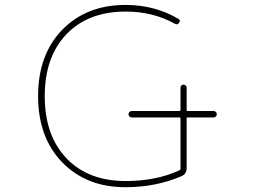

<svg xmlns="http://www.w3.org/2000/svg" viewBox="-20 -783 1040 790"><path d="M497.1 -12.7Q415 -12.7 350.1 -38.6Q285.2 -64.5 235.8 -115.2Q186.5 -166 161.6 -234.4Q136.7 -302.7 136.7 -387.7Q136.7 -472.7 161.6 -541Q186.5 -609.4 235.8 -660.2Q285.2 -710.9 350.1 -736.8Q415 -762.7 497.1 -762.7Q616.2 -762.7 712.9 -706.1Q724.6 -700.2 716.8 -689.5Q710 -678.7 699.2 -685.5Q609.4 -735.4 497.1 -735.4Q342.8 -735.4 253.4 -642.1Q164.1 -548.8 164.1 -387.2Q164.1 -225.6 253.4 -131.8Q342.8 -38.1 497.1 -38.1Q622.1 -38.1 717.8 -82Q722.7 -84 722.7 -87.9V-295.9Q722.7 -299.8 717.8 -299.8H521.5Q516.6 -299.8 512.7 -303.7Q508.8 -307.6 508.8 -313Q508.8 -318.4 512.7 -322.3Q516.6 -326.2 521.5 -326.2H717.8Q722.7 -326.2 722.7 -330.1V-421.9Q722.7 -427.7 726.1 -431.2Q729.5 -434.6 734.9 -434.6Q740.2 -434.6 744.1 -431.2Q748 -427.7 748 -421.9V-330.1Q748 -326.2 752 -326.2H859.4Q864.3 -326.2 868.2 -322.3Q872.1 -318.4 872.1 -313Q872.1 -307.6 868.2 -303.7Q864.3 -299.8 859.4 -299.8H752Q748 -299.8 748 -295.9V-91.8Q748 -66.4 725.6 -57.6Q620.1 -12.7 497.1 -12.7Z"/></svg>

Font: Rounded-L Mgen+ 2m thin
Style: Regular
Weight: 100
Designer: [Source Han Sans]
Ryoko NISHIZUKA  (kana & ideographs); Paul D. Hunt (Latin, Greek & Cyrillic); Wenlong ZHANG  (bopomofo
Version: Version 1.059.20150602